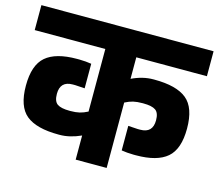

<svg xmlns="http://www.w3.org/2000/svg" viewBox="-107 -798 1050 922"><g transform="rotate(15 418.0 -337.0)"><path d="M495 -550V-443Q549 -469 602 -469H607Q717 -469 768 -427.5Q819 -386 819 -282Q819 -180 769.5 -137.5Q720 -95 615 -95H603Q588 -95 571 -96.5Q554 -98 543 -100V-222Q588 -219 591 -219H603Q665 -219 665 -282Q665 -319 646.5 -332Q628 -345 585 -345H581Q554 -345 535 -340.5Q516 -336 495 -325V0H341V-120Q286 -95 235 -95H230Q120 -95 69 -136.5Q18 -178 18 -282Q18 -384 67.5 -426.5Q117 -469 222 -469H234Q249 -469 266 -467.5Q283 -466 294 -464V-342Q249 -345 246 -345H234Q172 -345 172 -282Q172 -245 190.5 -232Q209 -219 252 -219H256Q282 -219 301 -223.5Q320 -228 341 -239V-550H-10V-674H846V-550Z"/></g></svg>

Font: Biryani Heavy
Style: Regular
Weight: 900
Designer: Dan Reynolds and Mathieu Réguer
Foundry: Dan Reynolds and Mathieu Réguer
Version: Version 1.003; ttfautohint (v1.1) -l 5 -r 5 -G 72 -x 0 -D la